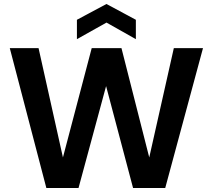

<svg xmlns="http://www.w3.org/2000/svg" viewBox="-20 -941 1063 961"><path d="M212 0 29 -700H173L295 -153L439 -700H588L727 -153L850 -700H996L807 0H646L511 -510L373 0ZM365 -745V-842L513 -921L660 -842V-745L513 -828Z"/></svg>

Font: DM Sans 9pt
Style: Bold
Weight: 700
Version: Version 4.004;gftools[0.9.30]